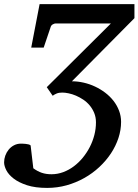

<svg xmlns="http://www.w3.org/2000/svg" viewBox="-85 -691 678 940"><path d="M267.1 -293Q295.4 -293 324.5 -286.4Q353.5 -279.8 380.1 -267.3Q406.7 -254.9 430.2 -237.1Q453.6 -219.2 470.7 -197.3Q487.8 -175.3 497.8 -149.2Q507.8 -123 507.8 -94.2Q507.8 -54.7 494.9 -15.4Q481.9 23.9 458.3 59.8Q434.6 95.7 401.4 126.7Q368.2 157.7 327.9 180.4Q287.6 203.1 241.5 216.1Q195.3 229 146 229Q87.4 229 47.1 215.8Q6.8 202.6 -18.1 183.3Q-43 164.1 -54 142.6Q-64.9 121.1 -64.9 104Q-64.9 87.4 -59.1 71Q-53.2 54.7 -42.5 41.5Q-31.7 28.3 -16.4 20.3Q-1 12.2 18.1 12.2Q20.5 12.2 26.9 12.5Q33.2 12.7 40.5 13.4Q47.9 14.2 54.7 15.9Q61.5 17.6 64.9 21L78.1 132.8Q98.6 147.9 119.6 155Q140.6 162.1 167 162.1Q196.3 162.1 224.1 151.9Q252 141.6 276.1 123.5Q300.3 105.5 320.3 81.1Q340.3 56.6 354.7 28.6Q369.1 0.5 377 -30.3Q384.8 -61 384.8 -91.8Q384.8 -117.2 376.2 -137.9Q367.7 -158.7 354 -175Q340.3 -191.4 322.8 -203.1Q305.2 -214.8 286.9 -222.7Q268.6 -230.5 251 -234.1Q233.4 -237.8 220.2 -237.8Q203.6 -237.8 192.9 -233.4Q182.1 -229 172.9 -222.2L144 -264.2L458 -576.2H187Q181.6 -576.2 173.6 -571.8Q165.5 -567.4 163.1 -559.1L128.9 -458H67.9L108.9 -670.9H573.2V-602.1Z"/></svg>

Font: Charis SIL Afr
Style: Italic
Weight: 400
Italic angle: -11°
Foundry: SIL International
Version: Version 5.000